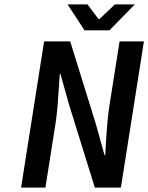

<svg xmlns="http://www.w3.org/2000/svg" viewBox="-20 -847 670 867"><path d="M361.8 -710 285.2 -827.1H375L424.8 -761.2H429.2L499 -827.1H588.9L474.1 -710ZM75.2 0 179.2 -660.2H296.9L413.1 -286.1L452.1 -146H455.1Q455.6 -156.2 459 -211.2Q462.4 -266.1 465.8 -301.5Q469.2 -336.9 474.1 -370.1L520 -660.2H629.9L525.9 0H408.2L292 -374L252.9 -513.2H250Q248 -491.2 245.4 -445.1Q242.7 -398.9 239.3 -361.3Q235.8 -323.7 231 -291L185.1 0Z"/></svg>

Font: Office Code Pro Medium Italic
Style: Regular
Weight: 500
Italic angle: -9°
Designer: Nathan Rutzky & Paul D. Hunt
Foundry: Adobe Systems Incorporated
Version: Version 1.004;PS 001.004;hotconv 1.0.70;makeotf.lib2.5.58329